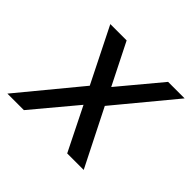

<svg xmlns="http://www.w3.org/2000/svg" viewBox="-148 -605 740 740"><g transform="rotate(45 222.0 -235.0)"><path d="M273 -232 390 0H300L212 -177L64 0H-26L177 -246L65 -470H154L239 -301L380 -470H470Z"/></g></svg>

Font: KoHo Medium
Style: Italic
Weight: 500
Italic angle: -10°
Designer: Cadson Demak & Katatrad Team
Foundry: Cadson Demak Co.,Ltd.
Version: Version 1.000